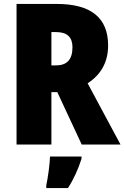

<svg xmlns="http://www.w3.org/2000/svg" viewBox="-20 -734 632 975"><path d="M268 -714H64V0H241V-266H271L395 0H592L425 -311C493 -355 529 -419 529 -503C529 -643 443 -714 268 -714ZM266 -571C322 -571 348 -544 348 -494C348 -430 318 -402 265 -402H241V-571ZM394 72V61H234C233 100 223 171 215 207V221H325C356 173 377 125 394 72Z"/></svg>

Font: Noto Sans Condensed Black
Style: Regular
Weight: 900
Width: 3
Designer: Monotype Design Team
Foundry: Monotype Imaging Inc.
Version: Version 2.013